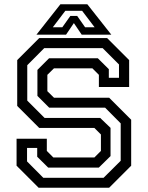

<svg xmlns="http://www.w3.org/2000/svg" viewBox="-20 -878 691 898"><path d="M160.5 0 57.5 -103V-229H199V-172L229.5 -141.5H421.5L452 -172V-249L421.5 -279.5H163.5L60.5 -382.5V-597L163.5 -700H481L584 -597V-471H442.5V-528L412 -558.5H232.5L201.5 -528V-451.5L232.5 -421H490.5L593.5 -318V-103L490.5 0ZM182.5 -46.5H464.5L544.5 -126V-301L471.5 -374.5H210L155 -429.5V-551L209.5 -605.5H437.5L489 -554.5V-514H536.5V-576.5L460 -653H187L107.5 -573V-407.5L188.5 -326.5H448.5L497 -280V-148L442 -94H205.5L154 -145V-186H106.5V-123ZM262.5 -858H388.5L500.5 -716H362L325.5 -770L289 -716H150.5ZM285.5 -827.5 227 -750.5H271.5L309 -803.5H341L378 -750.5H422.5L364 -827.5Z"/></svg>

Font: Tourney Medium
Style: Regular
Weight: 500
Designer: Tyler Finck
Foundry: Etcetera Type Co
Version: Version 1.015